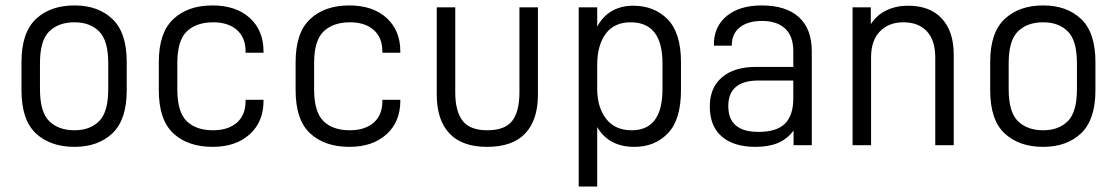

<svg xmlns="http://www.w3.org/2000/svg" viewBox="-20 -534 4107 706"><path d="M59 -202V-306Q59 -414 112 -464Q165 -514 254 -514Q341 -514 393.5 -464Q446 -414 446 -306V-202Q446 -94 393.5 -44Q341 6 254 6Q165 6 112 -43.5Q59 -93 59 -202ZM378 -206V-302Q378 -385 344.5 -418.5Q311 -452 254 -452Q195 -452 161 -418.5Q127 -385 127 -302V-206Q127 -122 161 -88.5Q195 -55 254 -55Q311 -55 344.5 -88.5Q378 -122 378 -206Z M564 -202V-306Q564 -414 617.5 -464Q671 -514 761 -514Q848 -514 898.5 -468Q949 -422 949 -345V-340H883V-345Q883 -396 851 -424Q819 -452 764 -452Q702 -452 667 -418.5Q632 -385 632 -302V-206Q632 -122 666.5 -88.5Q701 -55 763 -55Q819 -55 851 -83Q883 -111 883 -162V-167H949V-163Q949 -86 898 -40Q847 6 762 6Q671 6 617.5 -43.5Q564 -93 564 -202Z M1067 -202V-306Q1067 -414 1120.5 -464Q1174 -514 1264 -514Q1351 -514 1401.5 -468Q1452 -422 1452 -345V-340H1386V-345Q1386 -396 1354 -424Q1322 -452 1267 -452Q1205 -452 1170 -418.5Q1135 -385 1135 -302V-206Q1135 -122 1169.5 -88.5Q1204 -55 1266 -55Q1322 -55 1354 -83Q1386 -111 1386 -162V-167H1452V-163Q1452 -86 1401 -40Q1350 6 1265 6Q1174 6 1120.5 -43.5Q1067 -93 1067 -202Z M1586 -186V-507H1654V-195Q1654 -125 1681 -90Q1708 -55 1772 -55Q1836 -55 1863 -89Q1890 -123 1890 -195V-507H1958V-186Q1958 -93 1911.5 -43.5Q1865 6 1771 6Q1679 6 1632.5 -43.5Q1586 -93 1586 -186Z M2108 -507H2176V-436Q2196 -474 2230 -493.5Q2264 -513 2308 -513Q2386 -513 2435 -463Q2484 -413 2484 -306V-202Q2484 -94 2436 -44Q2388 6 2313 6Q2218 6 2176 -67V152H2108ZM2416 -206V-301Q2416 -452 2299 -452Q2238 -452 2207 -409.5Q2176 -367 2176 -296V-207Q2176 -140 2208.5 -97.5Q2241 -55 2303 -55Q2416 -55 2416 -206Z M2965 -345V0H2898V-54Q2875 -23 2841 -8.5Q2807 6 2758 6Q2678 6 2634 -32Q2590 -70 2590 -143Q2590 -211 2634.5 -249.5Q2679 -288 2760 -288H2897V-346Q2897 -401 2867 -429Q2837 -457 2782 -457Q2730 -457 2700.5 -433.5Q2671 -410 2671 -369V-366H2605V-371Q2605 -436 2652 -475Q2699 -514 2781 -514Q2870 -514 2917.5 -471Q2965 -428 2965 -345ZM2897 -172V-238H2770Q2658 -238 2658 -144Q2658 -49 2769 -49Q2836 -49 2866.5 -79.5Q2897 -110 2897 -172Z M3115 -507H3182V-445Q3204 -479 3239.5 -496Q3275 -513 3319 -513Q3400 -513 3443.5 -465.5Q3487 -418 3487 -333V0H3419V-323Q3419 -386 3388 -419Q3357 -452 3302 -452Q3248 -452 3215.5 -418.5Q3183 -385 3183 -323V0H3115Z M3621 -202V-306Q3621 -414 3674 -464Q3727 -514 3816 -514Q3903 -514 3955.5 -464Q4008 -414 4008 -306V-202Q4008 -94 3955.5 -44Q3903 6 3816 6Q3727 6 3674 -43.5Q3621 -93 3621 -202ZM3940 -206V-302Q3940 -385 3906.5 -418.5Q3873 -452 3816 -452Q3757 -452 3723 -418.5Q3689 -385 3689 -302V-206Q3689 -122 3723 -88.5Q3757 -55 3816 -55Q3873 -55 3906.5 -88.5Q3940 -122 3940 -206Z"/></svg>

Font: D-DIN
Style: Regular
Weight: 400
Designer: Charles Nix
Foundry: Datto Inc.
Version: Version 1.00